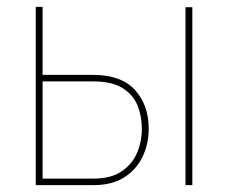

<svg xmlns="http://www.w3.org/2000/svg" viewBox="-20 -539 664 559"><path d="M84 0V-519H104V-321H250Q333 -321 373 -277Q413 -233 413 -164Q413 -120 395 -82.5Q377 -45 341.5 -22.5Q306 0 252 0ZM104 -19H252Q303 -19 334 -40Q365 -61 379 -94Q393 -127 393 -164Q393 -200 380.5 -231.5Q368 -263 337 -282.5Q306 -302 250 -302H104ZM520 0V-518H540V0Z"/></svg>

Font: Raleway Thin
Style: Regular
Weight: 100
Designer: Matt McInerney, Pablo Impallari, Rodrigo Fuenzalida
Foundry: Matt McInerney, Pablo Impallari, Rodrigo Fuenzalida
Version: Version 4.026